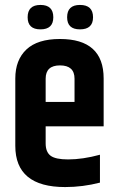

<svg xmlns="http://www.w3.org/2000/svg" viewBox="-20 -752 473 778"><path d="M304 -633Q252 -633 252 -682Q252 -732 304 -732Q357 -732 357 -682Q357 -633 304 -633ZM92 -682Q92 -732 144 -732Q196 -732 196 -682Q196 -633 144 -633Q92 -633 92 -682ZM165 -339H282V-433Q282 -487 223 -487Q165 -487 165 -433ZM42 -161V-434Q42 -509 87 -551.5Q132 -594 223 -594Q400 -594 400 -434V-240H165V-171Q165 -136 185 -121Q205 -106 256 -106Q315 -106 385 -125V-12Q315 6 244 6Q42 6 42 -161Z"/></svg>

Font: Khand ExtraBold
Style: Regular
Weight: 800
Designer: Sanchit Sawaria and Jyotish Sonowal (Devanagari), Satya Rajpurohit (Latin)
Foundry: Indian Type Foundry
Version: Version 2.000;PS 1.0;hotconv 1.0.79;makeotf.lib2.5.61930